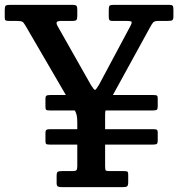

<svg xmlns="http://www.w3.org/2000/svg" viewBox="-20 -770 734 790"><path d="M213 -17V-46Q213 -59.5 217.2 -62.8Q221.5 -66 234.5 -66H277.5Q290.5 -66 294.2 -69.5Q298 -73 298 -86V-175H186.5Q173 -175 170 -177.8Q167 -180.5 167 -190.5V-223.5Q167 -232.5 171 -235.5Q175 -238.5 186.5 -238.5H298V-264.5Q298 -284 295.8 -294.8Q293.5 -305.5 288 -315.5H186.5Q173 -315.5 170 -318.2Q167 -321 167 -331.5V-364Q167 -373.5 171 -376.2Q175 -379 186.5 -379H251L84.5 -665Q77.5 -677.5 71.5 -680.8Q65.5 -684 45 -684H17Q6.5 -684 3 -686.2Q-0.5 -688.5 -0.5 -698.5V-729Q-0.5 -742 3 -746Q6.5 -750 19.5 -750H278.5Q290.5 -750 294.2 -746.5Q298 -743 298 -730.5V-705Q298 -692 294.5 -688Q291 -684 281 -684H235.5Q217.5 -684 214 -679.5Q210.5 -675 216.5 -663.5L354 -420.5Q367 -399.5 371 -400Q375 -400.5 387.5 -421.5L516 -662Q524.5 -678 520.8 -681Q517 -684 496.5 -684H441.5Q433.5 -684 430.5 -687.2Q427.5 -690.5 427.5 -702V-728.5Q427.5 -742 430.5 -746Q433.5 -750 446.5 -750H676.5Q688 -750 690.8 -746Q693.5 -742 693.5 -730V-704Q693.5 -690 689.2 -687Q685 -684 671 -684H633Q615.5 -684 610 -677.5Q604.5 -671 596.5 -656L444.5 -379H610.5Q623 -379 626 -376.5Q629 -374 629 -364.5V-333Q629 -323 626 -319.2Q623 -315.5 609 -315.5H414Q412.5 -307.5 412.5 -296V-238.5H610Q622.5 -238.5 625.8 -235.8Q629 -233 629 -223.5V-192Q629 -182.5 626 -178.8Q623 -175 608.5 -175H412.5V-86.5Q412.5 -72 415 -69Q417.5 -66 432.5 -66H491.5Q501 -66 504.2 -63.8Q507.5 -61.5 507.5 -52.5V-20Q507.5 -5.5 502.2 -2.8Q497 0 483.5 0H235Q224 0 218.5 -2.5Q213 -5 213 -17Z"/></svg>

Font: Besley* Narrow Medium
Style: Regular
Weight: 500
Width: 4
Designer: Owen Earl
Foundry: indestructible type*
Version: Version 3.000; ttfautohint (v1.8.3)